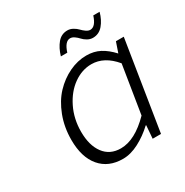

<svg xmlns="http://www.w3.org/2000/svg" viewBox="-160 -808 919 952"><g transform="rotate(-30 300.0 -332.0)"><path d="M261.2 -581.1Q273.4 -623 295.9 -649.9Q318.4 -676.8 353 -676.8Q369.1 -676.8 384.3 -668.2Q399.4 -659.7 408.9 -649.4Q418.5 -639.2 430.7 -630.6Q442.9 -622.1 454.1 -622.1Q484.4 -622.1 502 -676.8H538.1Q526.9 -635.7 503.7 -608.4Q480.5 -581.1 445.8 -581.1Q429.7 -581.1 414.8 -589.6Q399.9 -598.1 390.6 -608.6Q381.3 -619.1 369.1 -627.7Q356.9 -636.2 345.2 -636.2Q315.4 -636.2 297.9 -581.1ZM274.9 13.2Q192.4 13.2 145.8 -41.7Q99.1 -96.7 99.1 -195.8Q99.1 -268.6 123 -331.1Q147 -393.6 185.8 -434.6Q224.6 -475.6 273.2 -498.8Q321.8 -522 372.1 -522Q415 -522 448.7 -504.4Q482.4 -486.8 515.1 -451.2L535.2 -509.8H580.1L499 0H451.2L457 -74.2H454.1Q413.6 -36.1 366.5 -11.5Q319.3 13.2 274.9 13.2ZM292 -37.1Q372.6 -37.1 460.9 -127L504.9 -400.9Q445.8 -472.2 372.1 -472.2Q318.4 -472.2 270 -438Q221.7 -403.8 191.4 -342.3Q161.1 -280.8 161.1 -207Q161.1 -128.9 195.3 -83Q229.5 -37.1 292 -37.1Z"/></g></svg>

Font: Office Code Pro Light Italic
Style: Regular
Weight: 300
Italic angle: -9°
Designer: Nathan Rutzky & Paul D. Hunt
Foundry: Adobe Systems Incorporated
Version: Version 1.004;PS 001.004;hotconv 1.0.70;makeotf.lib2.5.58329